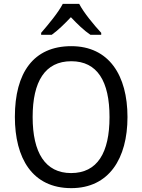

<svg xmlns="http://www.w3.org/2000/svg" viewBox="-20 -964 736 994"><path d="M390 -944H305C282 -899 230 -837 193 -794V-784H248C279 -806 313 -839 347 -875C381 -839 415 -806 448 -784H504V-794C467 -834 413 -899 390 -944ZM640 -358C640 -574 544 -725 349 -725C153 -725 57 -587 57 -359C57 -145 147 10 349 10C544 10 640 -143 640 -358ZM149 -358C149 -542 213 -647 349 -647C484 -647 547 -543 547 -358C547 -173 484 -68 348 -68C214 -68 149 -174 149 -358Z"/></svg>

Font: Noto Sans Lao Looped SemiCondensed
Style: Regular
Weight: 400
Width: 4
Designer: Mark Frömberg, Ben Mitchell
Foundry: The Fontpad Ltd
Version: Version 1.002